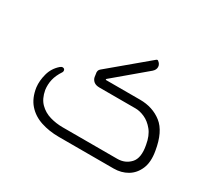

<svg xmlns="http://www.w3.org/2000/svg" viewBox="-115 -738 997 920"><g transform="rotate(30 383.5 -278.0)"><path d="M728 -173Q738 -116 721.5 -77.5Q705 -39 672 -19.5Q639 0 597 0H294Q240 0 194.5 -15Q149 -30 119.5 -63.5Q90 -97 82 -152Q78 -187 88.5 -226Q99 -265 130 -292Q133 -294 136 -296Q139 -298 143 -298Q154 -298 156 -288Q157 -282 154 -277Q134 -247 127.5 -219Q121 -191 125 -162Q133 -118 157.5 -93.5Q182 -69 216 -59Q250 -49 287 -49H589Q632 -49 660 -79Q688 -109 675 -176Q667 -223 644.5 -250.5Q622 -278 595 -290Q568 -302 544 -302H345Q324 -302 313 -311Q302 -320 299 -334L297 -349Q292 -369 305 -379L514 -554Q519 -557 522 -555Q538 -544 538.5 -528Q539 -512 524 -499L353 -355Q351 -353 351 -352Q351 -349 355 -349H542Q612 -349 662 -310Q712 -271 728 -173Z"/></g></svg>

Font: Zain Light
Style: Italic
Weight: 300
Italic angle: -10°
Designer: Zain,Boutros
Foundry: Mobile Telecommunications Company (Zain), 2024
Version: Version 1.51; ttfautohint (v1.8.4)